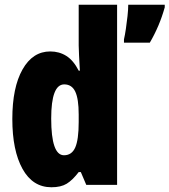

<svg xmlns="http://www.w3.org/2000/svg" viewBox="-20 -831 715 810"><path d="M197 -41Q118 -41 75 -118.5Q32 -196 32 -329Q32 -462 75 -538Q118 -614 192 -614Q230 -614 260 -595Q290 -576 312 -533H317Q315 -571 313.5 -597Q312 -623 312 -639V-811H474V-51H344L321 -105H312Q286 -71 261.5 -56Q237 -41 197 -41ZM250 -176Q283 -176 297.5 -209Q312 -242 312 -316V-348Q312 -414 297.5 -444.5Q283 -475 251 -475Q196 -475 196 -331Q196 -176 250 -176ZM675 -800Q653 -721 612 -651H503V-665Q507 -682 511 -709Q515 -736 518 -763.5Q521 -791 521 -811H675Z"/></svg>

Font: Noto Sans Tamil UI ExtraCondensed Black
Style: Regular
Weight: 900
Width: 2
Designer: Jelle Bosma - Monotype Design Team
Foundry: Monotype Imaging Inc.
Version: Version 2.004; ttfautohint (v1.8.4.7-5d5b)